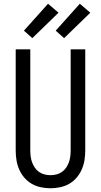

<svg xmlns="http://www.w3.org/2000/svg" viewBox="-20 -999 540 1027"><path d="M250 8Q224 8 198 2.5Q172 -3 149.5 -16Q127 -29 110 -49Q93 -69 82.5 -93Q72 -117 68 -143Q64 -169 64 -195V-735H142V-195Q142 -179 144 -162.5Q146 -146 151.5 -131Q157 -116 166 -102.5Q175 -89 188.5 -79.5Q202 -70 218 -66Q234 -62 250 -62Q266 -62 282 -66Q298 -70 311.5 -79.5Q325 -89 334 -102.5Q343 -116 348.5 -131Q354 -146 356 -162.5Q358 -179 358 -195V-735H436V-195Q436 -169 432 -143Q428 -117 417.5 -93Q407 -69 390 -49Q373 -29 350.5 -16Q328 -3 302 2.5Q276 8 250 8ZM323 -795 278 -835 407 -979 463 -931ZM153 -795 108 -835 237 -979 293 -931Z"/></svg>

Font: Iosevka Fixed
Style: Regular
Weight: 400
Monospace: yes
Designer: Belleve Invis
Foundry: Belleve Invis
Version: Version 33.2.4